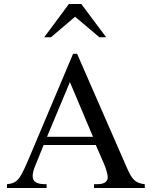

<svg xmlns="http://www.w3.org/2000/svg" viewBox="-20 -944 762 964"><path d="M447 -257H216L331 -532ZM707 0V-19C655 -25 641 -46 613 -111L367 -674H347L141 -186C82 -46 73 -25 15 -19V0H214V-19C166 -19 144 -29 144 -60C144 -72 148 -89 153 -102L199 -216H461L502 -122C514 -94 521 -67 521 -52C521 -43 515 -32 507 -28C495 -21 488 -19 452 -19V0ZM513 -757 388 -924H326L202 -757H236L357 -860L479 -757Z"/></svg>

Font: XITS Math
Style: Regular
Weight: 400
Designer: MicroPress Inc., with final additions and corrections provided by Coen Hoffman, Elsevier (retired)
Version: Version 1.302